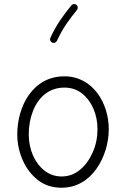

<svg xmlns="http://www.w3.org/2000/svg" viewBox="-20 -883 606 923"><path d="M289.1 -516.1C136.7 -516.1 63 -370.6 63 -237.3C63 -193.8 71.8 -152.8 88.9 -113.8C106 -74.2 130.4 -42.5 162.1 -17.6C193.8 7.3 231.4 19.5 275.9 19.5C348.1 19.5 404.8 -16.6 443.8 -71.8C482.4 -126.5 502.9 -195.8 502.9 -262.7C502.9 -382.8 429.7 -516.1 289.1 -516.1ZM289.1 -461.9C321.8 -461.9 350.1 -452.6 374 -434.1C421.4 -396.5 448.7 -332.5 448.7 -262.7C448.7 -223.1 441.4 -186.5 426.3 -151.9C411.1 -117.2 391.1 -88.9 365.2 -67.4C339.4 -45.4 309.6 -34.7 275.9 -34.7C245.6 -34.7 218.8 -43.9 194.8 -62C147.5 -98.6 118.2 -162.6 118.2 -237.3C118.2 -277.3 125 -314.5 138.2 -348.6C165 -417 216.8 -461.9 289.1 -461.9ZM347.2 -859.9C344.7 -862.3 341.3 -863.3 337.4 -863.3C335.4 -863.3 328.6 -864.3 322.8 -856.9C286.1 -811.5 251.5 -765.6 222.2 -701.2C221.2 -698.7 220.7 -696.8 220.7 -694.3C220.7 -689.9 222.7 -681.6 231 -678.2C233.4 -677.2 235.4 -676.8 237.8 -676.8C241.7 -676.8 250 -678.7 253.9 -687C281.2 -747.6 313.5 -790 350.1 -835.4C352.5 -838.4 353.5 -841.8 353.5 -845.7C353.5 -847.2 354.5 -854 347.2 -859.9Z"/></svg>

Font: Mikhak Light
Style: Regular
Weight: 300
Designer: Amin Abedi
Version: Version 3.2